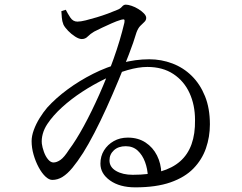

<svg xmlns="http://www.w3.org/2000/svg" viewBox="-20 -779 1040 826"><path d="M562 27Q495 27 453.5 -2.5Q412 -32 412 -75Q412 -107 427.5 -132Q443 -157 469.5 -172Q496 -187 530 -187Q574 -187 606 -166Q638 -145 655.5 -110Q673 -75 674 -34L616 -20Q615 -52 604 -82Q593 -112 572.5 -131Q552 -150 521 -150Q489 -150 470 -132.5Q451 -115 451 -89Q451 -60 479.5 -43.5Q508 -27 551 -27Q621 -27 671.5 -41.5Q722 -56 755 -85Q788 -114 804 -158.5Q820 -203 819 -263Q819 -327 795.5 -378.5Q772 -430 726 -460.5Q680 -491 614 -491Q576 -491 529 -477.5Q482 -464 431.5 -439.5Q381 -415 333.5 -384Q286 -353 247 -317.5Q208 -282 184 -246Q170 -225 164 -203Q158 -181 160 -161Q162 -145 169 -125.5Q176 -106 187 -93Q198 -80 210 -80Q224 -80 240 -91Q256 -102 277 -135Q307 -175 340.5 -236.5Q374 -298 407 -372Q440 -446 468.5 -525.5Q497 -605 515 -681Q517 -692 514.5 -694.5Q512 -697 501 -694Q481 -688 460 -678.5Q439 -669 419.5 -660Q400 -651 385 -643Q368 -633 357.5 -622Q347 -611 332 -611Q320 -611 303.5 -621.5Q287 -632 273 -646.5Q259 -661 253 -673Q247 -688 246 -703Q245 -718 244 -731L263 -737Q271 -721 282.5 -703.5Q294 -686 313 -686Q327 -686 349 -691.5Q371 -697 396 -704.5Q421 -712 444 -720.5Q467 -729 483 -736Q497 -741 504.5 -750Q512 -759 521 -759Q531 -759 546 -754Q561 -749 575.5 -740Q590 -731 599.5 -721Q609 -711 609 -702Q609 -692 601 -684.5Q593 -677 583.5 -667.5Q574 -658 567 -639Q555 -598 534.5 -545Q514 -492 489.5 -433Q465 -374 438.5 -315.5Q412 -257 386 -207Q360 -157 338 -122Q313 -83 291.5 -57Q270 -31 249 -18Q228 -5 205 -5Q191 -5 175.5 -19.5Q160 -34 146.5 -59Q133 -84 124.5 -113.5Q116 -143 116 -172Q116 -194 125.5 -220Q135 -246 150.5 -271Q166 -296 183 -316Q220 -357 271 -394.5Q322 -432 380.5 -461.5Q439 -491 501 -507.5Q563 -524 622 -524Q674 -524 721.5 -506Q769 -488 805 -452.5Q841 -417 862 -365Q883 -313 883 -244Q883 -190 866 -141Q849 -92 812 -54Q775 -16 713.5 5.5Q652 27 562 27Z"/></svg>

Font: Noto Serif JP ExtraLight
Style: Regular
Weight: 400
Version: Version 2.003-H1;hotconv 1.1.1;makeotfexe 2.6.0